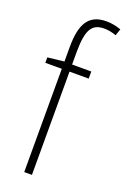

<svg xmlns="http://www.w3.org/2000/svg" viewBox="-148 -815 572 865"><g transform="rotate(20 138.0 -382.5)"><path d="M218 -495V-529H126V-594C127 -693 147 -731 207 -731C226 -731 247 -727 265 -720L276 -752C256 -759 234 -765 206 -765C120 -765 89 -710 89 -598V-530L10 -521V-495H89V0H126V-495Z"/></g></svg>

Font: Noto Sans Arabic UI Cn XLt
Style: Regular
Weight: 200
Width: 3
Designer: Monotype Design Team, Nadine Chahine and Nizar Qandah
Foundry: Monotype Imaging Inc.
Version: Version 2.010